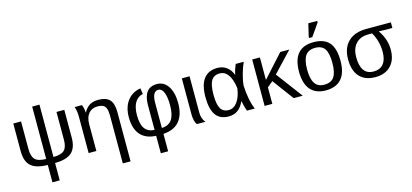

<svg xmlns="http://www.w3.org/2000/svg" viewBox="-74 -1328 4528 2111"><g transform="rotate(-15 2189.5 -272.5)"><path d="M397.5 -58.1V-654.3H314.5V-58.1C254.6 -58.8 212.9 -70.9 189.5 -94.5C166 -118.1 154.3 -157.6 154.3 -212.9V-528.3H65.9V-213.9C65.9 -135.1 85.6 -78.3 125 -43.5C164.4 -8.6 227.5 9.1 314.5 9.8V207.5H397.5V9.8C485 9.1 548.4 -8.7 587.6 -43.7C626.9 -78.7 646.5 -135.4 646.5 -213.9V-528.3H557.6V-212.9C557.6 -156.2 545.8 -116.5 522.2 -93.5C498.6 -70.6 457 -58.8 397.5 -58.1Z M1115.7 207H1204.1V-352.1C1204.1 -418.5 1190.7 -466.1 1163.8 -494.9C1137 -523.7 1094.6 -538.1 1036.6 -538.1C997.2 -538.1 964.3 -530.5 937.7 -515.4C911.2 -500.2 887.9 -474.4 867.7 -438H866.2C866.2 -451.3 864.5 -466.6 861.1 -483.6C857.7 -500.7 853.2 -515.6 847.7 -528.3H764.6C776.4 -493.2 782.2 -455.6 782.2 -415.5V0H870.1V-306.2C870.1 -357.6 882.3 -397.8 906.7 -426.8C931.2 -455.7 964.5 -470.2 1006.8 -470.2C1035.8 -470.2 1057.8 -466 1072.8 -457.5C1087.7 -449.1 1098.6 -435.2 1105.5 -416C1112.3 -396.8 1115.7 -369.8 1115.7 -335Z M1875.5 -275.9C1875.5 -356.3 1859.9 -420.2 1828.9 -467.8C1797.8 -515.3 1755 -539.1 1700.7 -539.1C1649.3 -539.1 1611 -521.8 1585.9 -487.3C1560.9 -452.8 1548.3 -404.1 1548.3 -341.3V-58.1C1499.2 -60.7 1462.6 -78.4 1438.7 -111.1C1414.8 -143.8 1402.8 -194.8 1402.8 -264.2C1402.8 -324.1 1413.2 -371.7 1434.1 -407.2C1454.9 -442.7 1485.5 -464.8 1525.9 -473.6L1515.6 -540C1451.5 -529.6 1401.3 -500.2 1365 -451.7C1328.7 -403.2 1310.5 -341.3 1310.5 -266.1C1310.5 -179.5 1330.5 -113 1370.4 -66.4C1410.2 -19.9 1469.6 5.2 1548.3 8.8V207.5H1631.3V8.8C1711.8 4.2 1772.5 -22.2 1813.7 -70.6C1854.9 -118.9 1875.5 -187.3 1875.5 -275.9ZM1783.2 -276.9C1783.2 -204.3 1771.1 -150.2 1746.8 -114.7C1722.6 -79.3 1684.1 -60.4 1631.3 -58.1V-342.8C1631.3 -430.3 1654.8 -474.1 1701.7 -474.1C1727.7 -474.1 1747.8 -456.9 1762 -422.6C1776.1 -388.3 1783.2 -339.7 1783.2 -276.9Z M2014.6 0H2111.3C2099.3 -13 2089.8 -29.5 2082.8 -49.3C2075.8 -69.2 2072.3 -89.7 2072.3 -110.8V-528.3H1984.4V-115.2C1984.4 -92.8 1987 -70.6 1992.2 -48.6C1997.4 -26.6 2004.9 -10.4 2014.6 0Z M2551.3 -115.7H2553.2C2554.9 -105 2558.5 -88 2564.2 -64.7C2569.9 -41.4 2576.7 -19.9 2584.5 0H2673.8C2658.5 -33.5 2646.1 -75.4 2636.5 -125.5C2626.9 -175.6 2621.3 -226.7 2619.6 -278.8C2622.2 -310.7 2630.4 -351.6 2644 -401.6C2657.7 -451.6 2672.7 -493.8 2689 -528.3H2597.2C2580.9 -490.6 2569 -452.3 2561.5 -413.6H2560.5C2545.9 -453 2524 -483.6 2494.9 -505.4C2465.7 -527.2 2430.7 -538.1 2389.6 -538.1C2321.6 -538.1 2269.9 -515.1 2234.6 -469.2C2199.3 -423.3 2181.6 -354.2 2181.6 -261.7C2181.6 -170.6 2197.3 -102.5 2228.8 -57.6C2260.2 -12.7 2309.2 9.8 2376 9.8C2415.4 9.8 2449.3 -0.1 2477.8 -19.8C2506.3 -39.5 2530.8 -71.5 2551.3 -115.7ZM2273.9 -264.6C2273.9 -338.2 2283.8 -391.4 2303.5 -424.1C2323.2 -456.8 2355.1 -473.1 2399.4 -473.1C2438.2 -473.1 2469.9 -455.9 2494.6 -421.4C2519.4 -386.9 2536.5 -335.3 2545.9 -266.6C2537.4 -202.8 2519.8 -152.1 2492.9 -114.5C2466.1 -76.9 2433.1 -58.1 2394 -58.1C2351.1 -58.1 2320.3 -74.5 2301.8 -107.2C2283.2 -139.9 2273.9 -192.4 2273.9 -264.6Z M3116.2 0H3219.2L2993.7 -301.3L3208 -528.3H3105L2873 -272V-528.3H2785.2V0H2873V-188L2937.5 -241.2Z M3719.7 -264.6C3719.7 -358.1 3700.7 -427 3662.6 -471.4C3624.5 -515.9 3565.1 -538.1 3484.4 -538.1C3326.5 -538.1 3247.6 -446.9 3247.6 -264.6C3247.6 -175.8 3267.3 -107.8 3306.6 -60.8C3346 -13.8 3404.3 9.8 3481.4 9.8C3558.9 9.8 3618 -12.9 3658.7 -58.1C3699.4 -103.4 3719.7 -172.2 3719.7 -264.6ZM3627.4 -264.6C3627.4 -192.7 3616.1 -139.8 3593.5 -106C3570.9 -72.1 3533.2 -55.2 3480.5 -55.2C3432 -55.2 3396.4 -72.7 3373.8 -107.7C3351.2 -142.7 3339.8 -195 3339.8 -264.6C3339.8 -336.3 3351.3 -388.9 3374.3 -422.6C3397.2 -456.3 3434.4 -473.1 3485.8 -473.1C3536.9 -473.1 3573.3 -456.6 3595 -423.6C3616.6 -390.5 3627.4 -337.6 3627.4 -264.6ZM3450.7 -594.7H3487.3L3585.4 -735.4V-753.4H3484.4L3450.7 -610.8Z M4285.2 -239.7C4285.2 -278.5 4279.4 -315.9 4267.8 -352.1C4256.3 -388.2 4237.3 -425.9 4210.9 -465.3V-467.3L4283.2 -464.4H4363.8V-528.3H4085.9C3995.4 -528.3 3925.8 -504.5 3877 -456.8C3828.1 -409.1 3803.7 -342.1 3803.7 -255.9C3803.7 -170.2 3824.5 -104.6 3866.2 -58.8C3907.9 -13.1 3967.8 9.8 4045.9 9.8C4120.4 9.8 4179 -12.2 4221.4 -56.2C4263.9 -100.1 4285.2 -161.3 4285.2 -239.7ZM4192.9 -238.3C4192.9 -179 4180 -133.7 4154.3 -102.3C4128.6 -70.9 4091.1 -55.2 4042 -55.2C3945 -55.2 3896.5 -122.4 3896.5 -256.8C3896.5 -322.3 3913.6 -373.2 3947.8 -409.7C3981.9 -446.1 4029 -464.4 4088.9 -464.4H4132.3C4172.7 -396.6 4192.9 -321.3 4192.9 -238.3Z"/></g></svg>

Font: Arimo
Style: Regular
Weight: 400
Designer: Steve Matteson
Foundry: Monotype Imaging Inc.
Version: Version 1.32